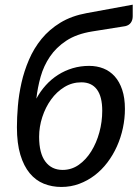

<svg xmlns="http://www.w3.org/2000/svg" viewBox="-20 -772 580 800"><path d="M364 -641Q299 -630.5 256.5 -602.5Q214 -574.5 188 -536Q162 -497.5 149.2 -452Q136.5 -406.5 131.5 -361Q148 -391.5 170.8 -416.8Q193.5 -442 221.8 -460Q250 -478 282.8 -487.8Q315.5 -497.5 351.5 -497.5Q383.5 -497.5 410.8 -486.8Q438 -476 458 -453.8Q478 -431.5 489.2 -397.8Q500.5 -364 500.5 -318Q500.5 -278 492 -238.2Q483.5 -198.5 467.2 -162.2Q451 -126 427.5 -95Q404 -64 374.5 -41.5Q345 -19 310 -6Q275 7 235.5 7Q196.5 7 162.8 -6.5Q129 -20 104 -50Q79 -80 64.8 -127.2Q50.5 -174.5 50.5 -242Q50.5 -282 54.5 -330Q58.5 -378 69.5 -427Q80.5 -476 100.8 -523.2Q121 -570.5 153.2 -610Q185.5 -649.5 232 -677.8Q278.5 -706 342 -717.5L533 -752.5V-704.5Q533 -688.5 525.2 -677.5Q517.5 -666.5 502 -663ZM143 -202Q143 -133.5 169 -98.8Q195 -64 241 -64Q278 -64 308.2 -85.2Q338.5 -106.5 360.2 -141.5Q382 -176.5 394 -220.5Q406 -264.5 406 -310.5Q406 -369.5 383.8 -399.2Q361.5 -429 319 -429Q280.5 -429 248.2 -409.2Q216 -389.5 192.8 -357.2Q169.5 -325 156.2 -284.2Q143 -243.5 143 -202Z"/></svg>

Font: Lato Medium
Style: Italic
Weight: 500
Italic angle: -7°
Designer: Lukasz Dziedzic
Foundry: tyPoland Lukasz Dziedzic
Version: Version 2.006; 2014-01-15